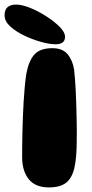

<svg xmlns="http://www.w3.org/2000/svg" viewBox="-49 -807 403 837"><path d="M164 10Q105 10 76.2 -26Q47.5 -62 47.5 -122.5Q47.5 -145.5 47.8 -173.8Q48 -202 48.8 -233.2Q49.5 -264.5 50.8 -297.5Q52 -330.5 54 -363.5Q56 -396.5 58.8 -427Q61.5 -457.5 65.5 -484Q76 -541.5 100.8 -569.2Q125.5 -597 179.5 -597Q223.5 -597 245.5 -570.8Q267.5 -544.5 274 -504Q276 -486 278 -461.8Q280 -437.5 281.2 -409Q282.5 -380.5 283.5 -351Q284.5 -321.5 285 -292.8Q285.5 -264 285.8 -238.2Q286 -212.5 285.5 -193Q285.5 -120 275.2 -75.2Q265 -30.5 239 -10.2Q213 10 164 10ZM194.5 -614Q166 -614 128.2 -624.8Q90.5 -635.5 55.5 -652.5Q18.5 -670.5 -5.2 -692.5Q-29 -714.5 -29 -740.5Q-29 -765 -15.8 -776Q-2.5 -787 21 -787Q43.5 -787 74.2 -775.8Q105 -764.5 134.5 -747Q176 -723 205.2 -695.8Q234.5 -668.5 234.5 -646.5Q234.5 -629 223.2 -621.5Q212 -614 194.5 -614Z"/></svg>

Font: Gluten
Style: Bold
Weight: 700
Designer: Tyler Finck
Foundry: Etcetera Type Company
Version: Version 1.204